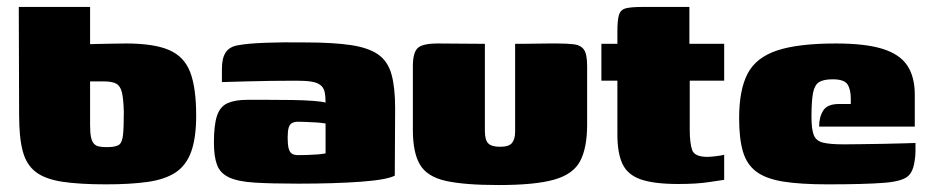

<svg xmlns="http://www.w3.org/2000/svg" viewBox="-20 -525 2670 552"><path d="M285 5Q208 5 159 -2.5Q110 -10 83 -30.5Q56 -51 45.5 -90Q35 -129 35 -193L34 -505H239V-398Q246 -398 256 -398.5Q266 -399 278.5 -399Q291 -399 307 -399.5Q323 -400 342 -400Q423 -400 466.5 -381Q510 -362 527 -317Q544 -272 544 -193Q544 -128 529.5 -88.5Q515 -49 484.5 -29Q454 -9 404.5 -2Q355 5 285 5ZM287 -102Q311 -102 321 -108Q331 -114 333.5 -135.5Q336 -157 336 -203Q335 -241 330.5 -259.5Q326 -278 314 -284.5Q302 -291 278 -291Q273 -291 268 -291Q263 -291 258.5 -291Q254 -291 249 -291Q244 -291 239 -291V-165Q239 -144 241.5 -131.5Q244 -119 249.5 -112.5Q255 -106 264 -104Q273 -102 287 -102Z M838 3Q760 3 712 0Q664 -3 638.5 -15Q613 -27 604 -51Q595 -75 595 -115Q595 -166 604 -192.5Q613 -219 634.5 -228.5Q656 -238 691 -238Q717 -238 751.5 -238Q786 -238 820 -237.5Q854 -237 880.5 -235Q907 -233 916 -230Q916 -250 913 -262Q910 -274 900.5 -281Q891 -288 874.5 -290.5Q858 -293 831 -293Q796 -293 760 -292.5Q724 -292 688.5 -291Q653 -290 618 -289V-327Q618 -358 629 -374.5Q640 -391 665 -395Q691 -400 742.5 -402Q794 -404 857 -403Q937 -403 988 -395.5Q1039 -388 1067 -368.5Q1095 -349 1105.5 -311.5Q1116 -274 1116 -214L1115 -20Q1092 -8 1017 -2.5Q942 3 838 3ZM837 -79Q850 -79 864.5 -79.5Q879 -80 892.5 -81Q906 -82 916 -84V-170Q905 -172 888.5 -173Q872 -174 857.5 -174.5Q843 -175 837 -175Q827 -175 820 -171.5Q813 -168 810 -158Q807 -148 807 -129Q807 -109 810 -98Q813 -87 819.5 -83Q826 -79 837 -79Z M1374 -399V-149Q1374 -123 1383.5 -113Q1393 -103 1418 -103Q1443 -103 1452 -114Q1461 -125 1461 -147V-399Q1462 -399 1479 -399Q1496 -399 1518 -399.5Q1540 -400 1558.5 -400Q1577 -400 1581 -400Q1612 -400 1631 -397.5Q1650 -395 1659 -382Q1668 -369 1668 -335V-167Q1668 -100 1648 -62Q1628 -24 1573 -8.5Q1518 7 1414 7Q1315 7 1261.5 -5Q1208 -17 1187.5 -51.5Q1167 -86 1167 -151V-335Q1167 -373 1180.5 -386.5Q1194 -400 1239 -400Q1273 -400 1306.5 -399.5Q1340 -399 1374 -399Z M1930 4Q1861 4 1823 -9Q1785 -22 1770 -53Q1755 -84 1755 -138V-293H1709V-399H1755V-435Q1755 -467 1759.5 -482Q1764 -497 1779 -501Q1794 -505 1826 -505H1962Q1962 -499 1962 -493.5Q1962 -488 1962 -482V-399H2062V-293H1963V-153Q1963 -113 1970 -93.5Q1977 -74 2014 -74Q2022 -74 2038.5 -76Q2055 -78 2062 -80V-8Q2054 -7 2018.5 -1.5Q1983 4 1930 4Z M2359 5Q2281 5 2231.5 -3Q2182 -11 2154.5 -31.5Q2127 -52 2116 -89Q2105 -126 2105 -185Q2105 -267 2129.5 -313.5Q2154 -360 2214.5 -380Q2275 -400 2383 -400Q2468 -400 2517.5 -384.5Q2567 -369 2588.5 -336.5Q2610 -304 2610 -253V-161H2335Q2335 -189 2347 -207.5Q2359 -226 2392 -226H2426V-242Q2426 -268 2416.5 -282.5Q2407 -297 2374 -297Q2348 -297 2335 -289Q2322 -281 2317.5 -258Q2313 -235 2313 -189Q2313 -154 2319.5 -137Q2326 -120 2346 -115Q2366 -110 2406 -110Q2422 -110 2454 -110.5Q2486 -111 2521 -111.5Q2556 -112 2582 -113Q2608 -114 2612 -114V-91Q2612 -74 2608 -53.5Q2604 -33 2594 -22Q2579 -4 2523 0.5Q2467 5 2359 5Z"/></svg>

Font: Genos Thin Black
Style: Regular
Weight: 900
Version: Version 1.010